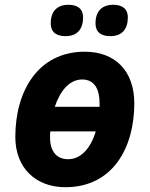

<svg xmlns="http://www.w3.org/2000/svg" viewBox="-20 -772 625 802"><path d="M441 -621C491 -621 514 -652 514 -699C514 -739 486 -752 453 -752C406 -752 379 -725 379 -675C379 -635 405 -621 441 -621ZM254 -621C304 -621 327 -652 327 -699C327 -739 299 -752 266 -752C219 -752 192 -725 192 -675C192 -635 218 -621 254 -621ZM253 10C451 10 541 -155 541 -340C541 -476 461 -556 334 -556C140 -556 44 -393 44 -200C44 -70 130 10 253 10ZM396 -326H209C230 -390 269 -440 323 -440C375 -440 396 -399 396 -340ZM265 -107C216 -107 189 -140 189 -199C189 -204 189 -212 190 -223H380C359 -153 318 -107 265 -107Z"/></svg>

Font: Noto Sans
Style: Bold Italic
Weight: 700
Italic angle: -12°
Designer: Monotype Design Team
Foundry: Monotype Imaging Inc.
Version: Version 2.013